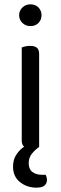

<svg xmlns="http://www.w3.org/2000/svg" viewBox="-20 -678 281 883"><path d="M112 -17 160 -2Q141 11 126.5 29Q112 47 112 73Q112 100 129 113Q146 126 175 126H190Q193 132 194.5 138Q196 144 196 149Q196 165 185 175Q174 185 147 185Q104 185 72 159.5Q40 134 40 89Q40 59 52 38.5Q64 18 81 4Q98 -10 112 -17ZM68 -608Q68 -629 83 -643.5Q98 -658 120 -658Q143 -658 157 -643.5Q171 -629 171 -608Q171 -587 157 -572.5Q143 -558 120 -558Q98 -558 83 -572.5Q68 -587 68 -608ZM80 -264H160V-2Q155 0 145 2.5Q135 5 123 5Q102 5 91 -3.5Q80 -12 80 -31ZM160 -225H80V-460Q85 -462 95.5 -464.5Q106 -467 118 -467Q139 -467 149.5 -458.5Q160 -450 160 -430Z"/></svg>

Font: Baloo Paaji 2
Style: Regular
Weight: 400
Designer: Shuchita Grover, Noopur Datye and Ek Type
Foundry: Ek Type
Version: Version 1.700